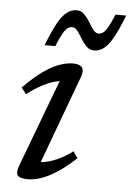

<svg xmlns="http://www.w3.org/2000/svg" viewBox="-52 -737 539 787"><g transform="rotate(5 218.0 -344.0)"><path d="M53 -44.5 196 -425 212.5 -404Q193.5 -405 168.5 -398.2Q143.5 -391.5 114.8 -376.2Q86 -361 54.5 -336.5L34.5 -362.5Q82.5 -411 119.5 -436Q156.5 -461 185.2 -470Q214 -479 235.5 -479Q263 -479 273 -466.5Q283 -454 272 -424.5L129.5 -39L115.5 -64Q135.5 -62.5 160.5 -67.8Q185.5 -73 213.2 -86.2Q241 -99.5 269 -120.5L287.5 -93.5Q244 -53 208.2 -30.5Q172.5 -8 144 1Q115.5 10 92 10Q60 10 50.5 -1.5Q41 -13 53 -44.5ZM435.5 -693.5Q413 -635 394.2 -601.5Q375.5 -568 357 -553.8Q338.5 -539.5 316.5 -539.5Q298 -539.5 285 -552.8Q272 -566 261.8 -583.2Q251.5 -600.5 241.5 -613.8Q231.5 -627 219 -627Q210 -627 201.2 -621Q192.5 -615 182 -597.2Q171.5 -579.5 157 -543.5H113Q136 -602.5 154.5 -635.8Q173 -669 191.5 -683.2Q210 -697.5 232 -697.5Q250.5 -697.5 263.5 -684.2Q276.5 -671 286.8 -653.8Q297 -636.5 307 -623.2Q317 -610 329.5 -610Q338.5 -610 347.2 -616Q356 -622 366.5 -640Q377 -658 391.5 -693.5Z"/></g></svg>

Font: Newsreader 12pt
Style: Italic
Weight: 400
Italic angle: -17°
Version: Version 1.003